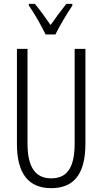

<svg xmlns="http://www.w3.org/2000/svg" viewBox="-20 -968 532 998"><path d="M356 -948H325C293 -907 272 -880 243 -838C216 -877 185 -920 161 -948H130V-939C158 -900 194 -836 217 -789H268C291 -836 328 -897 356 -939ZM424 -714H368V-222C368 -87 322 -41 246 -41C169 -41 123 -92 123 -222V-714H68V-220C68 -62 131 10 246 10C355 10 424 -52 424 -221Z"/></svg>

Font: Noto Sans Display Condensed Light
Style: Regular
Weight: 300
Width: 3
Designer: Monotype Design Team
Foundry: Monotype Imaging Inc.
Version: Version 1.900